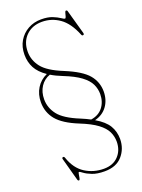

<svg xmlns="http://www.w3.org/2000/svg" viewBox="-164 -786 769 1037"><g transform="rotate(-20 220.0 -267.5)"><path d="M389.5 41.5Q389 97 354 137Q319 177 252 177Q209 177 181.2 166Q153.5 155 138.8 143.8Q124 132.5 119.5 132.5Q116.5 132.5 114.8 143.2Q113 154 111 164.8Q109 175.5 104.5 175.5Q98.5 175.5 96.5 168L61.5 40Q58 29.5 65.5 27.5Q72.5 26 75.5 35.5Q98 101.5 145.8 132Q193.5 162.5 253 162.5Q306 162.5 336.5 130.2Q367 98 367.5 48.5Q367.5 18 354.5 -9.2Q341.5 -36.5 307.5 -62Q273.5 -87.5 211 -112.5Q125.5 -147 90.2 -190Q55 -233 55 -290.5Q55 -336.5 76.8 -371.5Q98.5 -406.5 137.5 -424Q95.5 -452.5 77.5 -486.5Q59.5 -520.5 59.5 -562.5Q59.5 -607.5 79.5 -641Q99.5 -674.5 133.2 -693.2Q167 -712 208.5 -712Q247 -712 272.5 -701.8Q298 -691.5 312.5 -681.5Q327 -671.5 332.5 -671.5Q336.5 -671.5 339.2 -681.2Q342 -691 344.5 -700.8Q347 -710.5 351.5 -710.5Q358 -710.5 359.5 -704L398 -566.5Q401 -556 395 -554.5Q387.5 -551.5 384 -561Q354.5 -634 309 -666Q263.5 -698 208 -698Q152 -698 116.8 -663.2Q81.5 -628.5 81.5 -571.5Q81.5 -523 112.8 -482.8Q144 -442.5 230.5 -407.5Q324 -369 359 -327.2Q394 -285.5 394 -230Q393.5 -181 367.8 -146.2Q342 -111.5 297 -100.5Q349 -70 369.2 -35.8Q389.5 -1.5 389.5 41.5ZM226 -135.5Q255 -123.5 278.5 -111Q322.5 -117.5 346.8 -148.2Q371 -179 371.5 -223.5Q371.5 -254 358.5 -281.2Q345.5 -308.5 311.5 -334Q277.5 -359.5 215.5 -384Q178.5 -398.5 151.5 -415Q117 -403 97 -372.5Q77 -342 77 -299.5Q77 -251.5 108.2 -211Q139.5 -170.5 226 -135.5Z"/></g></svg>

Font: Fraunces 144pt Soft Thin
Style: Regular
Weight: 100
Version: Version 1.000;[0bf87f6ff]